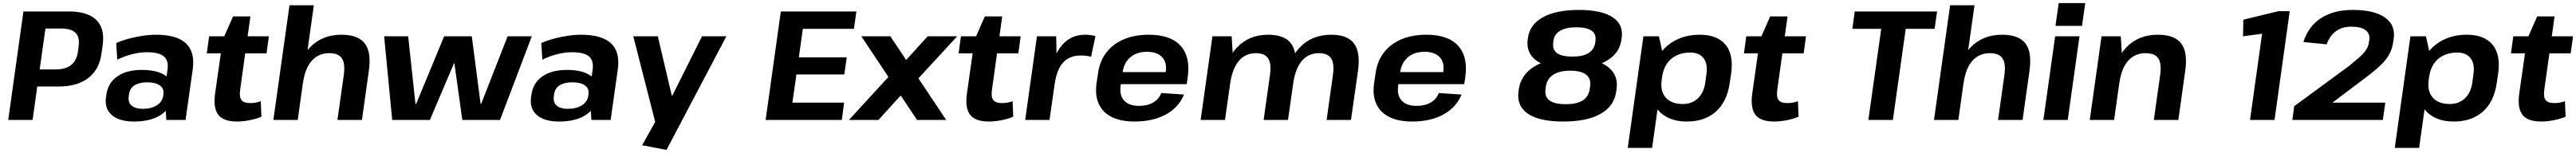

<svg xmlns="http://www.w3.org/2000/svg" viewBox="-20 -774 16605 987"><path d="M131 -700H425Q546 -700 601.5 -644.5Q657 -589 642 -483L634 -428Q620 -325 549 -270.5Q478 -216 358 -216H214L229 -326H336Q403 -326 439 -355Q475 -384 483 -443L486 -469Q496 -532 468 -561Q440 -590 372 -590H237L278 -626L190 0H33Z M1041 -194 1060 -325Q1068 -383 1036.5 -410Q1005 -437 928 -437Q881 -437 831.5 -424.5Q782 -412 736 -389L729 -496Q764 -512 808 -524Q852 -536 898.5 -543Q945 -550 985 -550Q1120 -550 1179 -494Q1238 -438 1222 -325L1176 0H1052ZM844 10Q749 10 701 -31.5Q653 -73 663 -146L666 -166Q677 -240 736.5 -281.5Q796 -323 895 -323Q998 -323 1051 -283Q1104 -243 1094 -169L1091 -148Q1081 -74 1015.5 -32Q950 10 844 10ZM900 -72Q955 -72 990.5 -94.5Q1026 -117 1032 -155L1033 -166Q1039 -202 1011 -222.5Q983 -243 928 -243Q878 -243 847 -223.5Q816 -204 811 -163L810 -153Q804 -114 828 -93Q852 -72 900 -72Z M1508 10Q1421 10 1387.5 -33Q1354 -76 1366 -167L1416 -518L1482 -668H1594L1528 -196Q1521 -149 1536 -129Q1551 -109 1594 -109Q1610 -109 1627 -112Q1644 -115 1661 -121L1665 -21Q1644 -12 1617.5 -5Q1591 2 1562.5 6Q1534 10 1508 10ZM1328 -540H1713L1698 -430H1313Z M2196 -291Q2206 -365 2183.5 -398Q2161 -431 2102 -431Q2033 -431 1989.5 -382Q1946 -333 1933 -239L1864 -158L1875 -227Q1898 -384 1976.5 -467Q2055 -550 2181 -550Q2289 -550 2332 -493Q2375 -436 2357 -314L2313 0H2155ZM1846 -740H2003L1952 -378L1899 0H1742Z M2456 -540H2611L2658 -103H2662L2843 -540H3021L3078 -103H3081L3252 -540H3408L3203 0H2960L2909 -365H2906L2751 0H2508Z M3781 -194 3800 -325Q3808 -383 3776.5 -410Q3745 -437 3668 -437Q3621 -437 3571.5 -424.5Q3522 -412 3476 -389L3469 -496Q3504 -512 3548 -524Q3592 -536 3638.5 -543Q3685 -550 3725 -550Q3860 -550 3919 -494Q3978 -438 3962 -325L3916 0H3792ZM3584 10Q3489 10 3441 -31.5Q3393 -73 3403 -146L3406 -166Q3417 -240 3476.5 -281.5Q3536 -323 3635 -323Q3738 -323 3791 -283Q3844 -243 3834 -169L3831 -148Q3821 -74 3755.5 -32Q3690 10 3584 10ZM3640 -72Q3695 -72 3730.5 -94.5Q3766 -117 3772 -155L3773 -166Q3779 -202 3751 -222.5Q3723 -243 3668 -243Q3618 -243 3587 -223.5Q3556 -204 3551 -163L3550 -153Q3544 -114 3568 -93Q3592 -72 3640 -72Z M4119 163 4236 -46 4209 35 4062 -540H4220L4310 -158H4314L4505 -540H4662L4276 193Z M5052 -112H5421L5406 0H4915L5013 -700H5500L5484 -588H5120L5167 -675L5121 -346L5094 -404H5438L5422 -294H5078L5122 -352L5075 -25Z M5532 -540H5719L6079 0H5891ZM5737 -311 5885 -267 5642 0H5452ZM5719 -276 5960 -540H6150L5867 -233Z M6354 10Q6267 10 6233.5 -33Q6200 -76 6212 -167L6262 -518L6328 -668H6440L6374 -196Q6367 -149 6382 -129Q6397 -109 6440 -109Q6456 -109 6473 -112Q6490 -115 6507 -121L6511 -21Q6490 -12 6463.5 -5Q6437 2 6408.5 6Q6380 10 6354 10ZM6174 -540H6559L6544 -430H6159Z M6664 -540H6788L6792 -331L6745 0H6588ZM6747 -277Q6766 -412 6824 -481Q6882 -550 6974 -550Q6991 -550 7007.5 -548Q7024 -546 7041 -541L7013 -408Q6983 -416 6946 -416Q6875 -416 6833.5 -371.5Q6792 -327 6779 -236Z M7293 10Q7205 10 7146.5 -19Q7088 -48 7062.5 -103.5Q7037 -159 7048 -236L7058 -304Q7069 -380 7111.5 -435.5Q7154 -491 7224 -520.5Q7294 -550 7385 -550Q7525 -550 7589.5 -479Q7654 -408 7636 -277L7629 -231H7176L7187 -309H7516L7490 -279L7494 -311Q7503 -371 7470.5 -405.5Q7438 -440 7373 -440Q7308 -440 7266.5 -405Q7225 -370 7216 -308L7203 -219Q7195 -158 7226.5 -124.5Q7258 -91 7322 -91Q7376 -91 7413.5 -113Q7451 -135 7465 -174L7612 -164Q7577 -80 7494 -35Q7411 10 7293 10Z M8572 -292Q8582 -364 8560 -397.5Q8538 -431 8481 -431Q8414 -431 8372 -382Q8330 -333 8316 -239L8247 -158L8257 -227Q8278 -383 8356.5 -466.5Q8435 -550 8561 -550Q8666 -550 8708 -493Q8750 -436 8733 -315L8688 0H8531ZM7795 -540H7919L7929 -374L7876 0H7719ZM8166 -292Q8176 -364 8154 -397.5Q8132 -431 8075 -431Q8008 -431 7966 -382Q7924 -333 7910 -239L7841 -158L7852 -227Q7875 -385 7953 -467.5Q8031 -550 8154 -550Q8260 -550 8302 -493Q8344 -436 8327 -315L8282 0H8125Z M9082 10Q8994 10 8935.5 -19Q8877 -48 8851.5 -103.5Q8826 -159 8837 -236L8847 -304Q8858 -380 8900.5 -435.5Q8943 -491 9013 -520.5Q9083 -550 9174 -550Q9314 -550 9378.5 -479Q9443 -408 9425 -277L9418 -231H8965L8976 -309H9305L9279 -279L9283 -311Q9292 -371 9259.5 -405.5Q9227 -440 9162 -440Q9097 -440 9055.5 -405Q9014 -370 9005 -308L8992 -219Q8984 -158 9015.5 -124.5Q9047 -91 9111 -91Q9165 -91 9202.5 -113Q9240 -135 9254 -174L9401 -164Q9366 -80 9283 -35Q9200 10 9082 10Z M10056 10Q9903 10 9829 -40Q9755 -90 9768 -185L9770 -200Q9780 -263 9823.5 -308Q9867 -353 9941 -377Q10015 -401 10114 -401Q10212 -401 10279 -377Q10346 -353 10377.5 -308Q10409 -263 10400 -200L10398 -185Q10385 -90 10297.5 -40Q10210 10 10056 10ZM10072 -102Q10145 -102 10182.5 -126.5Q10220 -151 10227 -200L10229 -215Q10237 -265 10205 -291.5Q10173 -318 10102 -318Q10031 -318 9991.5 -292Q9952 -266 9944 -215L9942 -200Q9935 -151 9967 -126.5Q9999 -102 10072 -102ZM10104 -332Q10008 -332 9943.5 -353.5Q9879 -375 9849.5 -417Q9820 -459 9827 -517L9829 -531Q9841 -617 9926.5 -663.5Q10012 -710 10157 -710Q10302 -710 10373.5 -663.5Q10445 -617 10433 -531L10431 -517Q10423 -458 10381.5 -416.5Q10340 -375 10269.5 -353.5Q10199 -332 10104 -332ZM10115 -409Q10184 -409 10220 -432Q10256 -455 10263 -501L10264 -512Q10270 -554 10239 -576Q10208 -598 10141 -598Q10075 -598 10037 -576Q9999 -554 9993 -512L9992 -501Q9985 -455 10015 -432Q10045 -409 10115 -409Z M10852 10Q10773 10 10717.5 -22.5Q10662 -55 10637 -113.5Q10612 -172 10622 -251L10628 -292Q10640 -371 10681.5 -429Q10723 -487 10788.5 -518.5Q10854 -550 10936 -550Q11049 -550 11102 -486Q11155 -422 11139 -303L11129 -237Q11112 -118 11040 -54Q10968 10 10852 10ZM10573 -540H10673L10708 -382L10629 180H10472ZM10827 -103Q10886 -103 10924.5 -140Q10963 -177 10972 -242L10979 -295Q10989 -361 10961 -398Q10933 -435 10874 -435Q10825 -435 10786.5 -416.5Q10748 -398 10724.5 -363.5Q10701 -329 10694 -281L10691 -260Q10680 -187 10716.5 -145Q10753 -103 10827 -103Z M11416 10Q11329 10 11295.5 -33Q11262 -76 11274 -167L11324 -518L11390 -668H11502L11436 -196Q11429 -149 11444 -129Q11459 -109 11502 -109Q11518 -109 11535 -112Q11552 -115 11569 -121L11573 -21Q11552 -12 11525.5 -5Q11499 2 11470.5 6Q11442 10 11416 10ZM11236 -540H11621L11606 -430H11221Z M12466 -700 12450 -588H12187L12273 -653L12181 0H12023L12115 -653L12182 -588H11920L11935 -700Z M12900 -291Q12910 -365 12887.5 -398Q12865 -431 12806 -431Q12737 -431 12693.5 -382Q12650 -333 12637 -239L12568 -158L12579 -227Q12602 -384 12680.5 -467Q12759 -550 12885 -550Q12993 -550 13036 -493Q13079 -436 13061 -314L13017 0H12859ZM12550 -740H12707L12656 -378L12603 0H12446Z M13384 -540 13308 0H13151L13227 -540ZM13421 -754 13400 -607H13229L13250 -754Z M13904 -291Q13914 -365 13891.5 -398Q13869 -431 13810 -431Q13741 -431 13697.5 -382Q13654 -333 13641 -239L13572 -158L13583 -227Q13606 -384 13684.5 -467Q13763 -550 13889 -550Q13997 -550 14040 -493Q14083 -436 14065 -314L14021 0H13863ZM13526 -540H13650L13660 -378L13607 0H13450Z M14641 0H14483L14569 -615L14610 -563L14438 -540L14440 -647L14667 -702H14739Z M14768 -89 15118 -346Q15156 -377 15181 -398.5Q15206 -420 15220 -437Q15234 -454 15241 -470Q15248 -486 15250 -506L15252 -514Q15258 -557 15228 -579.5Q15198 -602 15135 -602Q15077 -602 15037 -573Q14997 -544 14977 -488L14827 -503Q14859 -604 14940.5 -657Q15022 -710 15145 -710Q15284 -710 15353 -661Q15422 -612 15409 -523L15407 -509Q15401 -465 15383.5 -429.5Q15366 -394 15330 -358.5Q15294 -323 15232 -276L14908 -32L14872 -112H15355L15339 0H14756Z M15796 10Q15717 10 15661.5 -22.5Q15606 -55 15581 -113.5Q15556 -172 15566 -251L15572 -292Q15584 -371 15625.5 -429Q15667 -487 15732.5 -518.5Q15798 -550 15880 -550Q15993 -550 16046 -486Q16099 -422 16083 -303L16073 -237Q16056 -118 15984 -54Q15912 10 15796 10ZM15517 -540H15617L15652 -382L15573 180H15416ZM15771 -103Q15830 -103 15868.5 -140Q15907 -177 15916 -242L15923 -295Q15933 -361 15905 -398Q15877 -435 15818 -435Q15769 -435 15730.5 -416.5Q15692 -398 15668.5 -363.5Q15645 -329 15638 -281L15635 -260Q15624 -187 15660.5 -145Q15697 -103 15771 -103Z M16360 10Q16273 10 16239.5 -33Q16206 -76 16218 -167L16268 -518L16334 -668H16446L16380 -196Q16373 -149 16388 -129Q16403 -109 16446 -109Q16462 -109 16479 -112Q16496 -115 16513 -121L16517 -21Q16496 -12 16469.5 -5Q16443 2 16414.5 6Q16386 10 16360 10ZM16180 -540H16565L16550 -430H16165Z"/></svg>

Font: Pathway Extreme 8pt Thin 12pt
Style: Bold Italic
Weight: 700
Italic angle: -8°
Version: Version 1.001;gftools[0.9.26]